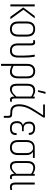

<svg xmlns="http://www.w3.org/2000/svg" viewBox="1418 -2153 920 3796"><g transform="rotate(90 1878.0 -255.0)"><path d="M315 0Q312 0 309 -3L131 -250Q127 -255 131 -260L294 -479Q297 -482 300 -482H335Q343 -482 338 -475L172 -258L355 -7Q356 -4 355 -2Q354 0 351 0ZM72 0Q67 0 67 -6V-476Q67 -482 72 -482H101Q106 -482 106 -476V-6Q106 0 101 0Z M554 8Q482 8 443.5 -33Q405 -74 405 -154V-327Q405 -407 443.5 -448.5Q482 -490 554 -490Q627 -490 665 -449Q703 -408 703 -327V-154Q703 -74 665 -33Q627 8 554 8ZM554 -29Q609 -29 636.5 -61.5Q664 -94 664 -157V-325Q664 -389 636.5 -421Q609 -453 554 -453Q500 -453 472 -421Q444 -389 444 -325V-157Q444 -94 472 -61.5Q500 -29 554 -29Z M979 8Q909 8 873.5 -31Q838 -70 838 -153V-399Q838 -428 831.5 -440.5Q825 -453 807 -453Q800 -453 792.5 -452Q785 -451 778 -450Q773 -449 773 -454V-478Q773 -484 778 -485Q786 -487 796.5 -488.5Q807 -490 817 -490Q848 -490 862.5 -471Q877 -452 877 -409V-151Q877 -88 903 -58.5Q929 -29 979 -29Q1027 -29 1053 -59Q1079 -89 1079 -156V-271Q1079 -331 1074 -383.5Q1069 -436 1061 -476Q1060 -482 1067 -482H1096Q1100 -482 1102 -476Q1109 -438 1113.5 -386Q1118 -334 1118 -274V-161Q1118 -72 1083.5 -32Q1049 8 979 8Z M1248 185Q1243 185 1243 179V-333Q1243 -409 1280 -449.5Q1317 -490 1386 -490Q1456 -490 1492.5 -450Q1529 -410 1529 -333V-154Q1529 -76 1495 -34Q1461 8 1399 8Q1369 8 1336.5 -2Q1304 -12 1272 -29V-67Q1301 -51 1331.5 -40Q1362 -29 1392 -29Q1438 -29 1464 -61.5Q1490 -94 1490 -155V-332Q1490 -392 1463.5 -422.5Q1437 -453 1386 -453Q1336 -453 1309 -422.5Q1282 -392 1282 -331V179Q1282 185 1277 185Z M1743 8Q1689 8 1662.5 -25Q1636 -58 1636 -131V-334Q1636 -389 1652 -423.5Q1668 -458 1697.5 -474Q1727 -490 1767 -490Q1804 -490 1838 -475Q1872 -460 1897 -443L1895 -406Q1863 -430 1832.5 -441.5Q1802 -453 1773 -453Q1745 -453 1722.5 -441.5Q1700 -430 1687.5 -404Q1675 -378 1675 -332V-133Q1675 -76 1694 -52.5Q1713 -29 1754 -29Q1790 -29 1823.5 -55Q1857 -81 1896 -128L1897 -88Q1859 -44 1822 -18Q1785 8 1743 8ZM1951 8Q1919 8 1904 -11.5Q1889 -31 1889 -73V-96L1888 -106V-419L1890 -434V-476Q1890 -482 1895 -482H1922Q1927 -482 1927 -476V-84Q1927 -54 1934 -41Q1941 -28 1959 -28Q1966 -28 1973 -29Q1980 -30 1987 -32Q1992 -34 1992 -28V-3Q1992 2 1987 3Q1979 5 1969.5 6.5Q1960 8 1951 8ZM1767 -546Q1763 -546 1764 -552L1795 -690Q1796 -693 1797.5 -694Q1799 -695 1801 -695H1830Q1836 -695 1834 -688L1797 -550Q1795 -546 1791 -546Z M2276 130Q2271 130 2271 124V51Q2271 28 2265.5 17.5Q2260 7 2246.5 3.5Q2233 0 2207 0H2193Q2116 0 2079 -43.5Q2042 -87 2042 -176Q2042 -238 2059 -294Q2076 -350 2104.5 -403Q2133 -456 2168 -508L2259 -648H2050Q2045 -648 2045 -653V-677Q2045 -683 2050 -683H2298Q2304 -683 2304 -677V-658Q2304 -654 2302 -651L2204 -497Q2170 -445 2142 -393Q2114 -341 2097.5 -288Q2081 -235 2081 -175Q2081 -102 2110.5 -69Q2140 -36 2209 -36Q2248 -36 2269.5 -31Q2291 -26 2300 -9.5Q2309 7 2309 41V124Q2309 130 2303 130Z M2514 8Q2443 8 2409 -27.5Q2375 -63 2375 -132Q2375 -181 2397 -210.5Q2419 -240 2454 -248V-249Q2422 -261 2403 -291Q2384 -321 2384 -369Q2384 -428 2417 -459Q2450 -490 2514 -490Q2579 -490 2614.5 -458Q2650 -426 2646 -371Q2646 -364 2641 -364H2613Q2607 -364 2607 -370Q2608 -412 2584.5 -432.5Q2561 -453 2515 -453Q2469 -453 2446 -431.5Q2423 -410 2423 -365Q2423 -317 2446.5 -290.5Q2470 -264 2515 -264H2569Q2574 -264 2574 -259V-236Q2574 -230 2569 -230H2512Q2462 -230 2438 -206Q2414 -182 2414 -132Q2414 -80 2438 -54Q2462 -28 2515 -28Q2566 -28 2589.5 -50Q2613 -72 2611 -118Q2611 -124 2616 -124H2645Q2649 -124 2650 -117Q2653 -56 2620.5 -24Q2588 8 2514 8Z M2897 8Q2824 8 2786.5 -33Q2749 -74 2749 -152V-318Q2749 -394 2786.5 -438Q2824 -482 2897 -482H3097Q3102 -482 3102 -476V-451Q3102 -449 3100.5 -447Q3099 -445 3097 -445L2984 -447V-446Q3008 -429 3027 -400.5Q3046 -372 3046 -319V-152Q3046 -74 3008.5 -33Q2971 8 2897 8ZM2897 -29Q2951 -29 2978.5 -60.5Q3006 -92 3006 -153V-320Q3006 -359 2995.5 -383.5Q2985 -408 2967.5 -423.5Q2950 -439 2932 -447H2897Q2846 -447 2817 -415Q2788 -383 2788 -319V-153Q2788 -92 2816 -60.5Q2844 -29 2897 -29Z M3271 8Q3217 8 3190.5 -25Q3164 -58 3164 -131V-334Q3164 -389 3180 -423.5Q3196 -458 3225.5 -474Q3255 -490 3295 -490Q3332 -490 3366 -475Q3400 -460 3425 -443L3423 -406Q3391 -430 3360.5 -441.5Q3330 -453 3301 -453Q3273 -453 3250.5 -441.5Q3228 -430 3215.5 -404Q3203 -378 3203 -332V-133Q3203 -76 3222 -52.5Q3241 -29 3282 -29Q3318 -29 3351.5 -55Q3385 -81 3424 -128L3425 -88Q3387 -44 3350 -18Q3313 8 3271 8ZM3479 8Q3447 8 3432 -11.5Q3417 -31 3417 -73V-96L3416 -106V-419L3418 -434V-476Q3418 -482 3423 -482H3450Q3455 -482 3455 -476V-84Q3455 -54 3462 -41Q3469 -28 3487 -28Q3494 -28 3501 -29Q3508 -30 3515 -32Q3520 -34 3520 -28V-3Q3520 2 3515 3Q3507 5 3497.5 6.5Q3488 8 3479 8Z M3676 8Q3646 8 3626.5 -3.5Q3607 -15 3598 -38.5Q3589 -62 3589 -101V-476Q3589 -482 3594 -482H3623Q3628 -482 3628 -476V-101Q3628 -59 3641.5 -43.5Q3655 -28 3681 -28Q3695 -28 3707.5 -30Q3720 -32 3731 -35Q3737 -37 3737 -31V-5Q3737 -1 3732 1Q3723 3 3708 5.5Q3693 8 3676 8Z"/></g></svg>

Font: Sofia Sans Condensed ExtraLight
Style: Regular
Weight: 250
Version: Version 4.100